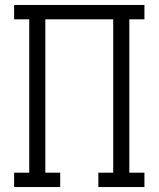

<svg xmlns="http://www.w3.org/2000/svg" viewBox="-20 -755 640 775"><path d="M37 0V-58H98V-677H37V-735H563V-677H502V-58H563V0H377V-58H437V-677H163V-58H223V0Z"/></svg>

Font: Iosevka Etoile Light
Style: Regular
Weight: 300
Designer: Belleve Invis
Foundry: Belleve Invis
Version: Version 25.0.1; ttfautohint (v1.8.4)